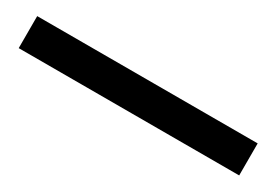

<svg xmlns="http://www.w3.org/2000/svg" viewBox="-9 -90 583 405"><g transform="rotate(30 282.5 112.0)"><path d="M14 73H551V151H14Z"/></g></svg>

Font: Merged Yaku Han JP SemiBold
Style: Regular
Weight: 600
Designer: Ryoko NISHIZUKA 西塚涼子 (kana, bopomofo & ideographs); Paul D. Hunt (Latin, Greek & Cyrillic); Sandoll Communications 산돌커뮤니
Foundry: Adobe
Version: Version 2.004